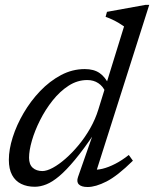

<svg xmlns="http://www.w3.org/2000/svg" viewBox="-20 -740 618 770"><path d="M402.5 -372Q393 -394 374.2 -406.5Q355.5 -419 330 -419Q290.5 -419 255.5 -396.5Q220.5 -374 191.2 -337.2Q162 -300.5 140.8 -258.2Q119.5 -216 108 -176.2Q96.5 -136.5 96.5 -107.5Q96.5 -80.5 111.2 -67.2Q126 -54 150 -54Q167.5 -54 192 -67.2Q216.5 -80.5 243 -103.8Q269.5 -127 295.2 -158Q321 -189 341.8 -225.5Q362.5 -262 374.5 -301L477.5 -634Q468.5 -640.5 456.8 -647.5Q445 -654.5 431.5 -661Q418 -667.5 403.5 -672.5L409 -692.5L563.5 -720.5H578.5L361 -36.5L348 -60Q367 -57.5 391 -63.2Q415 -69 442.2 -83Q469.5 -97 496.5 -118.5L513 -95.5Q451 -34.5 407.2 -12.2Q363.5 10 331.5 10Q306.5 10 296.2 -0.5Q286 -11 293 -30.5L354 -205H358.5Q315 -140.5 280.2 -98.8Q245.5 -57 217.5 -33.5Q189.5 -10 165.5 -0.5Q141.5 9 119.5 9Q88.5 9 65 -2.5Q41.5 -14 28.5 -38Q15.5 -62 15.5 -99Q15.5 -140.5 31 -189.5Q46.5 -238.5 74.8 -286.8Q103 -335 141 -374.8Q179 -414.5 224.5 -438.8Q270 -463 320 -463Q356.5 -463 379.5 -447Q402.5 -431 416.5 -400.5Z"/></svg>

Font: Newsreader 14pt
Style: Italic
Weight: 400
Italic angle: -17°
Designer: Hugues Gentile
Foundry: Production Type
Version: Version 1.003